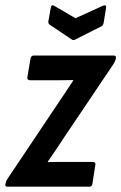

<svg xmlns="http://www.w3.org/2000/svg" viewBox="-31 -700 455 720"><path d="M-2.6 0Q-13.2 0 -10.8 -9.6L-9.8 -12.8Q-8.2 -22.2 -4 -27.7L188.7 -315.5Q203.5 -336.7 216.9 -357.4Q230.4 -378 243.8 -398.4V-399.8Q224.4 -399.4 207.1 -399.2Q189.8 -399 171.4 -399H82.2Q70.3 -399 71.6 -410.4L83.4 -480.4Q85.8 -491.7 95.2 -491.7H394.9Q405.5 -491.7 403.5 -482.2L403.1 -479.4Q401.9 -471.2 394.2 -459.3L208.1 -182.7Q193.7 -160.3 178.8 -138.4Q163.9 -116.5 148.1 -93.7V-92.3Q166.9 -92.7 183.7 -92.7Q200.4 -92.7 218.8 -92.7H317.1Q328.9 -92.7 326.5 -81.3L315.6 -11.4Q314.2 0 304.6 0ZM354.2 -678.2Q369.2 -684 366.8 -670.6L357.8 -615.4Q356.8 -610.2 355.1 -606.8Q353.4 -603.4 348.6 -601L252.1 -552.2Q243.9 -547.2 237.7 -552.2L158.9 -605Q153.7 -608.2 151.6 -611.6Q149.4 -615 150.4 -620.2L159.3 -670Q161.7 -685.4 173.3 -677.6L252.2 -631.6Z"/></svg>

Font: Sofia Sans Condensed
Style: Italic
Weight: 400
Italic angle: -9°
Designer: Botio Nikoltchev, Ani Petrova
Foundry: lettersoup
Version: Version 4.101